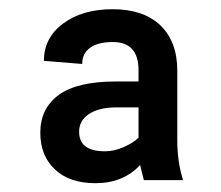

<svg xmlns="http://www.w3.org/2000/svg" viewBox="-20 -741 486 423"><path d="M296.9 -344.2H383.3C375 -370.6 370.6 -399.4 370.6 -431.2V-585.4C370.6 -628.4 357.9 -661.6 333 -685.5C308.1 -709 272.9 -720.7 228.5 -720.7C184.1 -720.7 147.9 -710.4 119.6 -689.5C90.8 -668.5 76.7 -640.6 76.7 -606.9L161.1 -600.1C161.1 -615.7 167 -627.9 179.2 -636.2C190.9 -644.5 207.5 -648.4 228.5 -648.4C266.1 -648.4 285.2 -627.9 285.2 -586.4V-561.5H235.4C179.2 -561.5 137.2 -551.8 109.9 -532.2C82.5 -512.2 68.8 -484.4 68.8 -448.7C68.8 -414.6 79.6 -387.7 101.1 -367.7C122.1 -347.7 151.9 -337.4 190.4 -337.4C231 -337.4 263.7 -350.6 288.6 -377.4ZM211.4 -407.7C173.3 -407.7 154.3 -421.9 154.3 -450.7C154.3 -466.8 161.1 -479.5 175.3 -489.3C189.5 -499 208.5 -503.9 233.4 -504.4H285.2V-437.5C276.4 -429.2 265.1 -422.4 251.5 -416.5C237.8 -410.6 224.6 -407.7 211.4 -407.7Z"/></svg>

Font: Shabnam FD Medium
Style: Regular
Weight: 500
Foundry: DejaVu fonts team - Redesigned by Saber Rastikerdar - Based on Vazir font
Version: Version 5.00;October 20, 2019;FontCreator 12.0.0.2547 64-bit